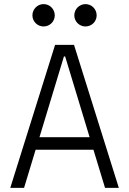

<svg xmlns="http://www.w3.org/2000/svg" viewBox="-20 -911 626 931"><path d="M29.8 0H96.7L152.8 -185.1H433.1L489.3 0H556.2L338.9 -693.4H247.1ZM171.4 -245.6 290 -637.2H295.9L414.6 -245.6ZM191.4 -782.7C221.2 -782.7 245.6 -806.6 245.6 -836.4C245.6 -866.7 221.2 -891.1 191.4 -891.1C161.6 -891.1 137.2 -866.7 137.2 -836.4C137.2 -806.6 161.6 -782.7 191.4 -782.7ZM394.5 -782.7C424.3 -782.7 448.7 -806.6 448.7 -836.4C448.7 -866.7 424.3 -891.1 394.5 -891.1C364.7 -891.1 340.3 -866.7 340.3 -836.4C340.3 -806.6 364.7 -782.7 394.5 -782.7Z"/></svg>

Font: Cascadia Mono Light
Style: Regular
Weight: 300
Monospace: yes
Designer: Aaron Bell
Foundry: Saja Typeworks
Version: Version 2404.023